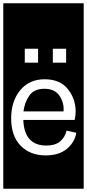

<svg xmlns="http://www.w3.org/2000/svg" viewBox="-32 -937 530 1170"><path d="M-12 213V-917H478V213ZM119 -640V-555H200V-640ZM290 -640V-555H371V-640ZM433 -128 374 -141Q364 -100 334 -75Q304 -50 251 -50Q116 -50 110 -206H423Q429 -233 429 -259Q428 -338 380 -396Q332 -454 240 -454Q146 -454 91 -387Q36 -320 36 -216Q36 -108 94 -49Q152 10 246 10Q328 10 376 -30.5Q424 -71 433 -128ZM355 -258H111Q118 -314 147 -355Q176 -396 238 -396Q303 -396 331.5 -352Q360 -308 355 -258Z"/></svg>

Font: Zilla Slab Highlight
Style: Regular
Weight: 400
Designer: Typotheque Type Foundry
Foundry: Typotheque type foundry
Version: Version 1.1; 2017; ttfautohint (v1.6)